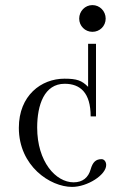

<svg xmlns="http://www.w3.org/2000/svg" viewBox="-20 -622 501 754"><path d="M326 -281V-450H357V-165H336C336 -258 295 -293 234 -293C154 -293 126 -210 126 -121C126 13 199 94 269 94C305 94 327 75 336 43C344 15 356 3 379 3C389 3 397 13 397 26C397 65 323 112 263 112C177 112 54 30 54 -120C54 -247 142 -313 233 -313C282 -313 301 -306 326 -281ZM291 -549C291 -578 314 -602 343 -602C372 -602 395 -578 395 -549C395 -520 372 -497 343 -497C314 -497 291 -520 291 -549Z"/></svg>

Font: Open Baskerville 0.0.53
Style: Normal
Weight: 400
Designer: Isaac Moore, James Puckett, Rob Mientjes
Foundry: The Open Baskerville Project
Version: 0.0.53 (g939f078)